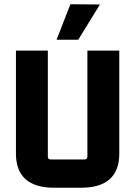

<svg xmlns="http://www.w3.org/2000/svg" viewBox="-20 -873 636 903"><path d="M361 10H235Q145 10 100 -30.5Q55 -71 55 -150V-635H205V-137Q205 -123 219 -123H377Q391 -123 391 -137V-635H541V-150Q541 -71 496 -30.5Q451 10 361 10ZM246 -686H348L450 -852L311 -853Z"/></svg>

Font: Gemunu Libre ExtraLight ExtraBold
Style: Regular
Weight: 800
Version: Version 1.100